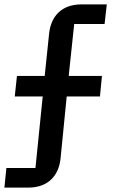

<svg xmlns="http://www.w3.org/2000/svg" viewBox="-20 -718 524 872"><path d="M0 134H109C199 134 247 79 255 2L283 -280H434L443 -373H292L317 -609H455L465 -698H349C259 -698 211 -643 203 -565L183 -373H57L47 -280H174L141 45H9Z"/></svg>

Font: IBM Plex Thai Looped Medium
Style: Regular
Weight: 500
Designer: Mike Abbink, Paul van der Laan, Pieter van Rosmalen, Ben Mitchell, Mark Frömberg
Foundry: Bold Monday
Version: Version 1.0